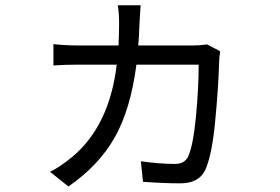

<svg xmlns="http://www.w3.org/2000/svg" viewBox="-20 -633 1040 714"><path d="M750 -467.8 798.8 -442.4Q794.9 -417 794.9 -402.3Q792 -302.7 779.8 -178.2Q767.6 -53.7 743.2 -1Q719.7 48.8 650.4 48.8Q589.8 48.8 511.7 43L503.9 -33.2Q574.2 -23.4 630.9 -23.4Q665 -23.4 678.7 -48.8Q698.2 -89.8 708.5 -197.3Q718.8 -304.7 718.8 -392.6H487.3Q465.8 -226.6 406.7 -122.1Q347.7 -17.6 234.4 60.5L166 5.9Q200.2 -9.8 249 -49.8Q386.7 -165 414.1 -392.6H271.5Q222.7 -392.6 178.7 -389.6V-468.8Q227.5 -463.9 271.5 -463.9H420.9Q422.9 -518.6 422.9 -548.8Q422.9 -584 418 -613.3H502.9Q502 -600.6 499 -551.8Q497.1 -493.2 494.1 -463.9H699.2Q722.7 -463.9 750 -467.8Z"/></svg>

Font: Gen Shin Gothic Regular
Style: Regular
Weight: 400
Designer: [Source Han Sans]
Ryoko NISHIZUKA  (kana & ideographs); Paul D. Hunt (Latin, Greek & Cyrillic); Wenlong ZHANG  (bopomofo
Version: Version 1.002.20150607